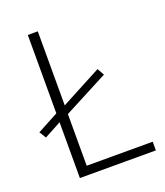

<svg xmlns="http://www.w3.org/2000/svg" viewBox="-124 -745 716 831"><g transform="rotate(-20 234.0 -329.5)"><path d="M23 -215 4 -246 101 -298V-659H147V-318L334 -417L352 -385L147 -278V-40H451V0H101V-257Z"/></g></svg>

Font: CV Source Sans Light
Style: Regular
Weight: 300
Designer: Paul D. Hunt
Foundry: Adobe Systems Incorporated
Version: Version 3.001